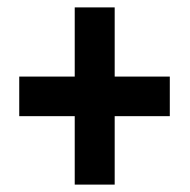

<svg xmlns="http://www.w3.org/2000/svg" viewBox="-20 -613 513 519"><path d="M290 -406H439V-299H290V-114H182V-299H32V-406H182V-593H290Z"/></svg>

Font: Noto Sans Lao ExtraCondensed
Style: Bold
Weight: 700
Width: 2
Designer: Monotype Design Team
Foundry: Monotype Imaging Inc.
Version: Version 2.003; ttfautohint (v1.8.4.7-5d5b)